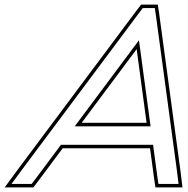

<svg xmlns="http://www.w3.org/2000/svg" viewBox="-57 -775 812 830"><path d="M604.7 -149H206.4L98.2 -4L79.9 20H-7.1L34 -36L541.9 -716L560.2 -740H612.2L615.9 -716L708 -36L714.9 20H627.9L624.2 -4ZM593.9 -229 543.7 -601 266.1 -229ZM591.6 -134 609.4 -1.9 615 35H731.8L722.9 -37.9L630.8 -718.1L625.1 -755H552.8L529.9 -725L22 -44.9L-36.7 35H87.3L110.2 5L214 -134ZM576.7 -244H296L533.8 -562.6Z"/></svg>

Font: Nordica Plus
Style: NordicaClassicLightOblOl
Weight: 300
Version: Version 1.01